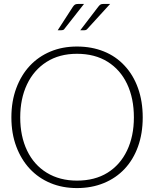

<svg xmlns="http://www.w3.org/2000/svg" viewBox="-20 -951 786 978"><path d="M372 7Q298 7 237 -18.5Q176 -44 132 -91Q88 -138 63 -204.5Q38 -271 38 -353Q38 -435 63 -502Q88 -569 132 -616Q176 -663 237 -688.5Q298 -714 372 -714Q447 -714 509 -689Q571 -664 615 -616Q659 -569 683 -502Q707 -435 707 -353Q707 -271 683 -204.5Q659 -138 615 -91Q571 -44 509 -18.5Q447 7 372 7ZM372 -31Q463 -31 527.5 -71Q592 -111 627 -184Q662 -257 662 -353Q662 -450 627.5 -523Q593 -596 528 -636.5Q463 -677 372 -677Q282 -677 217 -635.5Q152 -594 117.5 -521Q83 -448 83 -353Q83 -257 118 -184Q153 -111 218.5 -71Q284 -31 372 -31ZM380 -931H408L309 -805Q305 -797 292 -797H274L351 -916Q357 -925 362.5 -928Q368 -931 380 -931ZM508 -931H541L426 -805Q423 -801 419 -799Q415 -797 410 -797H389L480 -916Q487 -925 492 -928Q497 -931 508 -931Z"/></svg>

Font: Aleo ExtraLight
Style: Regular
Weight: 250
Designer: Alessio Laiso
Foundry: Alessio Laiso
Version: Version 2.001;gftools[0.9.29]